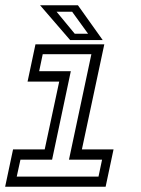

<svg xmlns="http://www.w3.org/2000/svg" viewBox="-20 -708 536 728"><path d="M-0.5 0 29.5 -141.5H149.5L204.5 -398.5H84.5L114.5 -540H375.5L290.5 -141.5H410.5L380.5 0ZM43.5 -38.5H353.5L367 -102.5H241.5L326.5 -502.5H142L128.5 -438H248.5L177.5 -102.5H57.5ZM369.5 -556H246L132 -688H275.5ZM314 -580 253.5 -663.5H194.5L263.5 -580Z"/></svg>

Font: Tourney
Style: Italic
Weight: 400
Italic angle: -12°
Version: Version 1.015